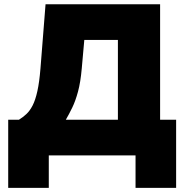

<svg xmlns="http://www.w3.org/2000/svg" viewBox="-20 -748 887 924"><path d="M19.5 156.2V-171.9H71.3Q90.3 -183.6 106.9 -199Q123.5 -214.4 137 -240.5Q150.4 -266.6 159.9 -309.6Q169.4 -352.5 174.8 -418.9L199.2 -727.5H750.5V-171.9H827.6V156.2H632.3V0H214.8V156.2ZM296.9 -171.9H547.4V-555.7H385.7L373.5 -418.9Q367.7 -352.5 355.5 -307.4Q343.3 -262.2 327.9 -230.5Q312.5 -198.7 296.9 -171.9Z"/></svg>

Font: Inter Display Black
Style: Regular
Weight: 900
Designer: Rasmus Andersson
Foundry: rsms
Version: Version 4.000;git-a52131595